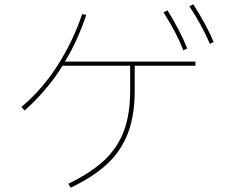

<svg xmlns="http://www.w3.org/2000/svg" viewBox="-20 -850 1040 888"><path d="M874 -830Q935 -735 968 -656L951 -647Q910 -740 856 -821ZM828 -617Q797 -698 736 -793L755 -802Q814 -706 846 -626ZM379 -781Q359 -721 333 -664.5Q307 -608 280 -565H884V-546H603V-431Q603 -317 572 -235Q541 -153 476.5 -92.5Q412 -32 307 18L296 0Q399 -50 461 -107.5Q523 -165 552.5 -243Q582 -321 582 -431V-546H269Q240 -497 193.5 -441.5Q147 -386 94 -339L79 -355Q176 -437 247 -548.5Q318 -660 360 -785Z"/></svg>

Font: IBM Plex Sans JP Thin
Style: Regular
Weight: 100
Designer: Mike Abbink; Paul van der Laan; Pieter van Rosmalen; Wujin Sim; Yejin Wi; Jinhee Kim; Boomi Park; Yona Kim; Kichan Ma
Foundry: Sandoll Inc.
Version: Version 1.001